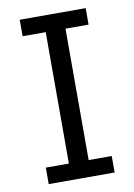

<svg xmlns="http://www.w3.org/2000/svg" viewBox="-81 -751 561 803"><g transform="rotate(-10 200.0 -349.0)"><path d="M60 0V-70H158V-628H60V-698H340V-628H242V-70H340V0Z"/></g></svg>

Font: IBM Plex Sans Thai
Style: Regular
Weight: 400
Designer: Mike Abbink, Paul van der Laan, Pieter van Rosmalen, Ben Mitchell, Mark Frömberg
Foundry: Bold Monday
Version: Version 1.2